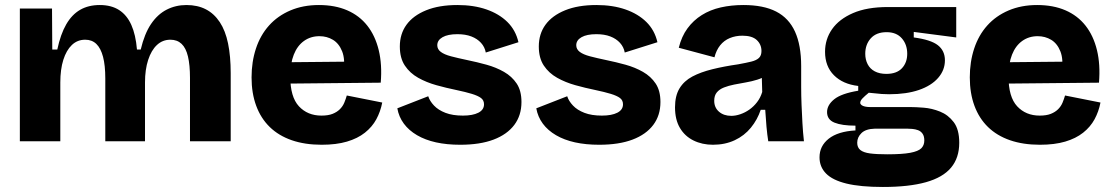

<svg xmlns="http://www.w3.org/2000/svg" viewBox="-20 -562 4429 764"><path d="M59 0V-335V-528H187L188 -365H208Q221 -426 243.5 -465Q266 -504 299 -523Q332 -542 377 -542Q423 -542 454 -522Q485 -502 502.5 -463Q520 -424 525 -365H540Q555 -428 581 -466.5Q607 -505 643 -523.5Q679 -542 722 -542Q766 -542 799 -525Q832 -508 854.5 -474Q877 -440 887.5 -389Q898 -338 898 -271V0H736V-252Q736 -303 728 -337Q720 -371 702.5 -387.5Q685 -404 658 -404Q627 -404 604.5 -383Q582 -362 569.5 -323.5Q557 -285 557 -234V0H399V-250Q399 -302 390 -336Q381 -370 363.5 -387Q346 -404 319 -404Q288 -404 266 -383Q244 -362 232 -324Q220 -286 220 -234V0Z M1260 14Q1193 14 1141 -4Q1089 -22 1053.5 -56.5Q1018 -91 999.5 -141Q981 -191 981 -254Q981 -316 998.5 -369Q1016 -422 1050.5 -460.5Q1085 -499 1135.5 -520.5Q1186 -542 1249 -542Q1313 -542 1361.5 -521Q1410 -500 1441.5 -460Q1473 -420 1487 -362.5Q1501 -305 1495 -233L1086 -229V-314L1400 -317L1347 -276Q1354 -326 1341.5 -357.5Q1329 -389 1305 -403.5Q1281 -418 1251 -418Q1216 -418 1189.5 -399Q1163 -380 1149 -344.5Q1135 -309 1135 -258Q1135 -176 1169.5 -139Q1204 -102 1259 -102Q1286 -102 1303.5 -109Q1321 -116 1332.5 -127.5Q1344 -139 1350 -153.5Q1356 -168 1360 -182L1501 -154Q1494 -118 1477.5 -87.5Q1461 -57 1432 -34Q1403 -11 1360.5 1.5Q1318 14 1260 14Z M1811 14Q1758 14 1715 4.5Q1672 -5 1639.5 -24Q1607 -43 1587 -70Q1567 -97 1561 -131L1684 -179Q1690 -160 1707 -142Q1724 -124 1752.5 -113Q1781 -102 1822 -102Q1861 -102 1883.5 -113.5Q1906 -125 1906 -147Q1906 -163 1894 -172Q1882 -181 1857.5 -188.5Q1833 -196 1795 -204Q1756 -212 1716.5 -223Q1677 -234 1644 -252.5Q1611 -271 1591 -301Q1571 -331 1571 -377Q1571 -427 1597.5 -463.5Q1624 -500 1675.5 -521Q1727 -542 1800 -542Q1865 -542 1915.5 -524.5Q1966 -507 1999 -474.5Q2032 -442 2043 -394L1913 -353Q1909 -375 1894 -391.5Q1879 -408 1855.5 -417Q1832 -426 1800 -426Q1762 -426 1741 -414Q1720 -402 1720 -382Q1720 -366 1734 -355.5Q1748 -345 1774.5 -338Q1801 -331 1839 -323Q1878 -315 1916 -304.5Q1954 -294 1985.5 -276Q2017 -258 2036 -229.5Q2055 -201 2055 -156Q2055 -103 2026.5 -65Q1998 -27 1944 -6.5Q1890 14 1811 14Z M2364 14Q2311 14 2268 4.5Q2225 -5 2192.5 -24Q2160 -43 2140 -70Q2120 -97 2114 -131L2237 -179Q2243 -160 2260 -142Q2277 -124 2305.5 -113Q2334 -102 2375 -102Q2414 -102 2436.5 -113.5Q2459 -125 2459 -147Q2459 -163 2447 -172Q2435 -181 2410.5 -188.5Q2386 -196 2348 -204Q2309 -212 2269.5 -223Q2230 -234 2197 -252.5Q2164 -271 2144 -301Q2124 -331 2124 -377Q2124 -427 2150.5 -463.5Q2177 -500 2228.5 -521Q2280 -542 2353 -542Q2418 -542 2468.5 -524.5Q2519 -507 2552 -474.5Q2585 -442 2596 -394L2466 -353Q2462 -375 2447 -391.5Q2432 -408 2408.5 -417Q2385 -426 2353 -426Q2315 -426 2294 -414Q2273 -402 2273 -382Q2273 -366 2287 -355.5Q2301 -345 2327.5 -338Q2354 -331 2392 -323Q2431 -315 2469 -304.5Q2507 -294 2538.5 -276Q2570 -258 2589 -229.5Q2608 -201 2608 -156Q2608 -103 2579.5 -65Q2551 -27 2497 -6.5Q2443 14 2364 14Z M2817 14Q2774 14 2739.5 -3Q2705 -20 2685.5 -53Q2666 -86 2666 -135Q2666 -181 2684 -210.5Q2702 -240 2735 -257.5Q2768 -275 2814.5 -286.5Q2861 -298 2917 -306Q2950 -312 2970 -317Q2990 -322 3000 -331.5Q3010 -341 3010 -359Q3010 -385 2991.5 -402.5Q2973 -420 2934 -420Q2907 -420 2884 -410.5Q2861 -401 2845.5 -381.5Q2830 -362 2823 -334L2681 -372Q2692 -417 2715.5 -449Q2739 -481 2772.5 -502Q2806 -523 2848 -532.5Q2890 -542 2938 -542Q3018 -542 3068.5 -516Q3119 -490 3143.5 -436Q3168 -382 3168 -299V-216Q3168 -181 3169.5 -144.5Q3171 -108 3173 -72Q3175 -36 3179 0H3037Q3033 -25 3030 -57.5Q3027 -90 3025 -125H3007Q2994 -86 2968 -54Q2942 -22 2903.5 -4Q2865 14 2817 14ZM2890 -101Q2907 -101 2926 -107.5Q2945 -114 2962 -126Q2979 -138 2992.5 -155.5Q3006 -173 3013 -196L3011 -268L3033 -264Q3016 -252 2993.5 -245Q2971 -238 2947.5 -234Q2924 -230 2901.5 -225.5Q2879 -221 2861 -214Q2843 -207 2832.5 -194.5Q2822 -182 2822 -161Q2822 -134 2841 -117.5Q2860 -101 2890 -101Z M3493 182Q3404 182 3348.5 168.5Q3293 155 3267 128.5Q3241 102 3241 64Q3241 19 3277.5 -10Q3314 -39 3384 -43V-62Q3330 -62 3300.5 -74Q3271 -86 3271 -116Q3271 -144 3299.5 -167Q3328 -190 3395 -201V-220Q3334 -227 3298.5 -262.5Q3263 -298 3263 -356Q3263 -406 3291 -446Q3319 -486 3374.5 -510Q3430 -534 3513 -534H3785V-413L3616 -435V-413Q3684 -404 3712 -382Q3740 -360 3740 -322Q3740 -283 3713 -252Q3686 -221 3636.5 -204Q3587 -187 3518 -187Q3504 -187 3488.5 -188Q3473 -189 3437 -193Q3421 -180 3412 -170.5Q3403 -161 3403 -153Q3403 -148 3408 -144Q3413 -140 3422 -138Q3431 -136 3442 -136H3603Q3623 -136 3655.5 -133.5Q3688 -131 3720.5 -118Q3753 -105 3775 -76Q3797 -47 3797 6Q3797 66 3764.5 105Q3732 144 3664.5 163Q3597 182 3493 182ZM3511 52Q3570 52 3602 46Q3634 40 3646 28Q3658 16 3658 -3Q3658 -20 3651 -30Q3644 -40 3633 -44Q3622 -48 3610.5 -49Q3599 -50 3591 -50H3461Q3425 -49 3408 -32.5Q3391 -16 3391 6Q3391 25 3403.5 35Q3416 45 3442 48.5Q3468 52 3511 52ZM3507 -268Q3548 -268 3569 -290.5Q3590 -313 3590 -348Q3590 -385 3568.5 -409.5Q3547 -434 3508 -434Q3467 -434 3445 -409.5Q3423 -385 3423 -348Q3423 -325 3432.5 -306.5Q3442 -288 3461 -278Q3480 -268 3507 -268Z M4118 14Q4051 14 3999 -4Q3947 -22 3911.5 -56.5Q3876 -91 3857.5 -141Q3839 -191 3839 -254Q3839 -316 3856.5 -369Q3874 -422 3908.5 -460.5Q3943 -499 3993.5 -520.5Q4044 -542 4107 -542Q4171 -542 4219.5 -521Q4268 -500 4299.5 -460Q4331 -420 4345 -362.5Q4359 -305 4353 -233L3944 -229V-314L4258 -317L4205 -276Q4212 -326 4199.5 -357.5Q4187 -389 4163 -403.5Q4139 -418 4109 -418Q4074 -418 4047.5 -399Q4021 -380 4007 -344.5Q3993 -309 3993 -258Q3993 -176 4027.5 -139Q4062 -102 4117 -102Q4144 -102 4161.5 -109Q4179 -116 4190.5 -127.5Q4202 -139 4208 -153.5Q4214 -168 4218 -182L4359 -154Q4352 -118 4335.5 -87.5Q4319 -57 4290 -34Q4261 -11 4218.5 1.5Q4176 14 4118 14Z"/></svg>

Font: Bricolage Grotesque 24pt ExtraBold
Style: Regular
Weight: 800
Designer: Mathieu Triay
Foundry: Atelier Triay
Version: Version 1.001;gftools[0.9.33.dev8+g029e19f]